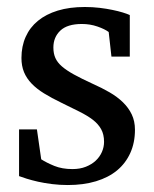

<svg xmlns="http://www.w3.org/2000/svg" viewBox="-20 -514 438 546"><path d="M363.8 -145Q363.8 -108.4 350.6 -79.1Q337.4 -49.8 313 -29.5Q288.6 -9.3 252.9 1.5Q217.3 12.2 172.9 12.2Q149.9 12.2 128.2 9.5Q106.4 6.8 88.1 2.7Q69.8 -1.5 55.7 -5.9Q41.5 -10.3 34.2 -13.2V-146H85L97.2 -61Q112.3 -51.3 134.5 -42.2Q156.7 -33.2 186 -33.2Q207.5 -33.2 224.1 -39.8Q240.7 -46.4 252.2 -57.1Q263.7 -67.9 269.8 -81.8Q275.9 -95.7 275.9 -110.8Q275.9 -131.8 267.6 -146.7Q259.3 -161.6 243.7 -173.6Q228 -185.5 205.3 -196.8Q182.6 -208 153.8 -222.2Q126.5 -235.4 105.5 -248.3Q84.5 -261.2 70.1 -276.1Q55.7 -291 48.3 -308.8Q41 -326.7 41 -349.1Q41 -382.3 53 -409.2Q64.9 -436 87.9 -454.8Q110.8 -473.6 144.3 -483.9Q177.7 -494.1 221.2 -494.1Q243.2 -494.1 263.2 -491.7Q283.2 -489.3 299.8 -485.8Q316.4 -482.4 329.1 -478.5Q341.8 -474.6 349.1 -471.2V-353H296.9L289.1 -422.9Q278.3 -431.2 257.3 -438.5Q236.3 -445.8 212.9 -445.8Q171.4 -445.8 151.6 -427Q131.8 -408.2 131.8 -378.9Q131.8 -361.8 137.5 -349.1Q143.1 -336.4 156 -325.2Q168.9 -314 190.2 -302.2Q211.4 -290.5 243.2 -275.9Q269.5 -264.2 291.5 -251.5Q313.5 -238.8 329.6 -223.1Q345.7 -207.5 354.7 -188.5Q363.8 -169.4 363.8 -145Z"/></svg>

Font: Charis SIL
Style: Regular
Weight: 400
Foundry: SIL International
Version: Version 4.112